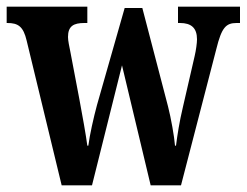

<svg xmlns="http://www.w3.org/2000/svg" viewBox="-22 -556 740 576"><path d="M58 -434 163 0H254L344 -360L430 0H521L627 -409C643 -474 656 -487 688 -487H698V-536H512V-487H518C552 -487 569 -472 569 -438C569 -427 566 -405 562 -388L527 -236C516 -190 510 -150 506 -119H503C501 -146 491 -202 482 -237L405 -532H352L269 -241C259 -204 247 -151 243 -119H240C236 -150 225 -211 216 -259L189 -401C186 -416 182 -434 182 -445C182 -478 199 -487 231 -487H240V-536H-2V-487H0C32 -487 48 -477 58 -434Z"/></svg>

Font: Noto Serif Tamil ExtraCondensed
Style: Bold Italic
Weight: 700
Width: 2
Italic angle: -12°
Designer: Indian Type Foundry, Tom Grace, and the Monotype Design Team
Foundry: Monotype Imaging Inc.
Version: Version 2.003